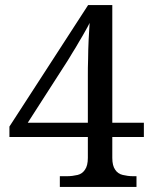

<svg xmlns="http://www.w3.org/2000/svg" viewBox="-20 -734 599 754"><path d="M516 0H215V-42H243C258 -42 272 -44 285 -47C297 -50 307 -57 314 -68C321 -78 325 -93 325 -114V-196H17V-237L326 -714H421V-252H545V-196H421V-114C421 -93 425 -78 432 -68C439 -57 449 -50 462 -47C475 -44 488 -42 503 -42H516V0ZM242 -490 89 -252H325V-437C325 -456 325 -478 326 -503C326 -527 327 -551 328 -576C329 -601 331 -623 332 -644C329 -637 323 -627 316 -614C309 -601 300 -586 291 -571C282 -555 273 -540 264 -526C255 -511 248 -499 242 -490Z"/></svg>

Font: NameLogos Serif
Style: Regular
Weight: 500
Version: Version 0.1